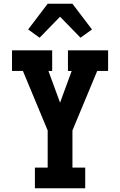

<svg xmlns="http://www.w3.org/2000/svg" viewBox="-20 -1003 640 1023"><path d="M166 0V-110H234V-308L102 -625H44V-735H258V-625H238L300 -456L362 -625H342V-735H556V-625H498L366 -308V-110H434V0ZM191 -802 130 -846 234 -983H366L470 -846L409 -802L300 -914Z"/></svg>

Font: Iosevka HT Extrabold Extended
Style: Regular
Weight: 800
Width: 7
Monospace: yes
Designer: Belleve Invis
Foundry: Belleve Invis
Version: Version 32.3.0; ttfautohint (v1.8.4)